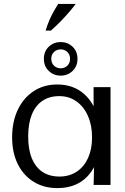

<svg xmlns="http://www.w3.org/2000/svg" viewBox="-20 -943 638 979"><path d="M273.1 16.1Q203.1 16.1 151.2 -16.3Q99.2 -48.6 70.5 -106.7Q41.8 -164.8 41.8 -242.7Q41.8 -322.6 70.8 -383.4Q99.9 -444.2 151.7 -478.2Q203.6 -512.2 271.9 -512.2Q354.2 -512.2 409.1 -463.6Q464.1 -415.1 484.8 -324.4L457.2 -304.5V-498.8H543.6V0H457.4L461.7 -184.9L485.2 -161.2Q471.6 -103.1 442.6 -63.6Q413.6 -24.1 371.1 -4Q328.5 16.1 273.1 16.1ZM283 -42.8Q333.9 -42.8 371.4 -67.8Q408.8 -92.7 429.1 -137.6Q449.4 -182.5 449.4 -242Q449.4 -304.3 428.4 -351.8Q407.4 -399.4 369.8 -426.1Q332.1 -452.9 281.8 -452.9Q232.1 -452.9 196.6 -429Q161.1 -405.1 142.4 -359.3Q123.7 -313.4 123.7 -247Q123.7 -180.8 142.5 -135.3Q161.3 -89.8 196.9 -66.3Q232.4 -42.8 283 -42.8ZM289.4 -557.3Q253.8 -557.3 228.7 -581.2Q203.7 -605 203.7 -643Q203.7 -680.9 228.7 -704.8Q253.8 -728.6 289.4 -728.6Q325 -728.6 350 -704.8Q375.1 -680.9 375.1 -643Q375.1 -605 350 -581.2Q325 -557.3 289.4 -557.3ZM289.4 -594.7Q309.4 -594.7 323.4 -608.1Q337.3 -621.6 337.3 -643.1Q337.3 -664.7 323.3 -677.9Q309.4 -691.2 289.4 -691.2Q269.3 -691.2 255.4 -677.9Q241.4 -664.7 241.4 -643.1Q241.4 -621.6 255.4 -608.1Q269.4 -594.7 289.4 -594.7ZM212.8 -786.9Q221.7 -817.7 233.1 -843.1Q244.5 -868.5 256.1 -888.6Q267.7 -908.7 276.3 -922.8H365.9Q354.4 -907.1 335.7 -885Q317 -863 292.7 -837.7Q268.4 -812.4 239.5 -786.9Z"/></svg>

Font: Russolo 10pt ExtraLight
Style: Regular
Weight: 200
Designer: Micah Stupak-Hahn
Version: Version 1.000